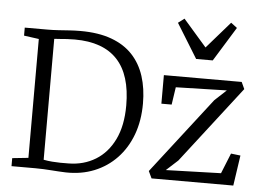

<svg xmlns="http://www.w3.org/2000/svg" viewBox="-57 -941 1395 1025"><g transform="rotate(5 640.0 -428.5)"><path d="M330.5 8Q312.5 7.5 293 6.2Q273.5 5 252.8 3.5Q232 2 210.8 1Q189.5 0 167.5 0H39.5V-43L125.5 -52V-689L45.5 -700V-743H166.5Q197 -743 226.2 -745Q255.5 -747 284.5 -749Q313.5 -751 343.5 -751Q440.5 -751 510 -725.5Q579.5 -700 623.5 -652.8Q667.5 -605.5 688.5 -540Q709.5 -474.5 709.5 -394Q709.5 -302 681.8 -227.2Q654 -152.5 603.2 -99.2Q552.5 -46 483.2 -18Q414 10 330.5 8ZM342.5 -41Q423 -42 486 -80.5Q549 -119 585.2 -193.2Q621.5 -267.5 621.5 -376Q621.5 -458 602.5 -519.2Q583.5 -580.5 545.5 -621.2Q507.5 -662 450.5 -682.5Q393.5 -703 317.5 -703Q295 -703 275.2 -701.8Q255.5 -700.5 238.5 -699Q221.5 -697.5 207.5 -697V-49Q231.5 -44.5 253.8 -42.8Q276 -41 297.8 -40.8Q319.5 -40.5 342.5 -41ZM1149.5 -503 876.5 -496 862.5 -402H807.5V-555H1224.5L1241.5 -518L924.5 -108L862 -51L1157 -60L1201 -169L1252 -163L1228 0H790L772 -38L1087 -445ZM971.5 -656 858 -840 891 -865 1016 -721.5 1141 -865 1174 -840 1060.5 -656Z"/></g></svg>

Font: Merriweather Light
Style: Regular
Weight: 300
Version: Version 2.100